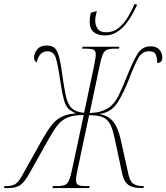

<svg xmlns="http://www.w3.org/2000/svg" viewBox="-90 -950 840 970"><path d="M440 -771Q405 -771 384 -787.5Q363 -804 363 -841Q363 -848 364 -858.5Q365 -869 369 -886L399 -894Q391 -864 391 -846Q391 -823 403 -805Q415 -787 446 -787Q484 -787 512 -811Q540 -835 559 -868.5Q578 -902 590 -930L603 -926Q594 -907 580 -880.5Q566 -854 546 -829Q526 -804 499.5 -787.5Q473 -771 440 -771ZM-70 0 -67 -10H-53Q-30 -10 -13 -20Q4 -30 24 -67L123 -244Q148 -288 169.5 -316Q191 -344 219.5 -359Q248 -374 293 -377Q275 -386 262.5 -395Q250 -404 242 -420.5Q234 -437 227.5 -468Q221 -499 213 -551Q203 -620 192.5 -655.5Q182 -691 149 -691Q132 -691 117.5 -679Q103 -667 95 -634Q82 -644 82 -659Q82 -680 97.5 -700Q113 -720 147 -720Q174 -720 188 -705.5Q202 -691 210.5 -655Q219 -619 227 -556Q235 -501 243 -464.5Q251 -428 268 -408Q289 -384 335 -380L385 -616Q391 -645 392.5 -657Q394 -669 394 -674Q394 -693 383.5 -698.5Q373 -704 348 -704H325L327 -714H513L511 -704H488Q463 -704 449.5 -698Q436 -692 428.5 -673.5Q421 -655 413 -616L363 -379Q393 -380 415 -386Q437 -392 454 -402Q487 -423 507 -463Q527 -503 550 -561Q579 -634 603 -675Q627 -716 671 -716Q702 -716 716 -698Q730 -680 730 -660Q730 -643 722 -637.5Q714 -632 704 -631Q704 -662 696 -676.5Q688 -691 663 -691Q628 -691 609 -657.5Q590 -624 564 -556Q533 -476 502 -429Q471 -382 412 -374Q436 -370 456.5 -358Q477 -346 493 -319.5Q509 -293 520 -244L560 -64Q568 -31 585.5 -20.5Q603 -10 630 -10H637L634 0H623Q579 0 557.5 -16.5Q536 -33 528 -70L489 -252Q479 -299 466 -323.5Q453 -348 429 -358Q405 -368 360 -368L303 -98Q294 -58 294 -41Q294 -22 304.5 -16Q315 -10 340 -10H363L361 0H175L177 -10H200Q225 -10 238.5 -16Q252 -22 259.5 -40.5Q267 -59 275 -98L333 -369Q281 -369 251 -356Q221 -343 201 -317.5Q181 -292 159 -253L58 -73Q36 -33 14.5 -16.5Q-7 0 -48 0Z"/></svg>

Font: Noto Serif Display ExtraCondensed Thin
Style: Italic
Weight: 100
Width: 2
Italic angle: -12°
Designer: Monotype Design Team
Foundry: Monotype Imaging Inc.
Version: Version 2.009